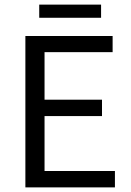

<svg xmlns="http://www.w3.org/2000/svg" viewBox="-20 -812 567 832"><path d="M90 0V-656H468V-586H173V-380H422V-309H173V-71H478V0ZM150 -735V-792H418V-735Z"/></svg>

Font: CV Source Sans
Style: Regular
Weight: 400
Designer: Paul D. Hunt
Foundry: Adobe Systems Incorporated
Version: Version 3.001